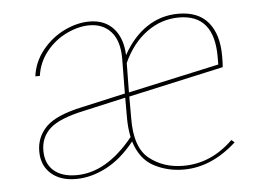

<svg xmlns="http://www.w3.org/2000/svg" viewBox="-38 -457 696 508"><g transform="rotate(-5 309.5 -203.0)"><path d="M571 -57Q505 3 431 3Q388 3 352 -16Q316 -35 301 -83Q266 -39 225.5 -18Q185 3 145 3Q103 3 78.5 -19Q54 -41 54 -78Q54 -116 80.5 -143Q107 -170 177 -185L293 -211L294 -304Q294 -351 272.5 -375Q251 -399 215 -399Q186 -399 154.5 -384Q123 -369 100.5 -341Q78 -313 73 -277H61Q66 -315 90.5 -345.5Q115 -376 149 -392.5Q183 -409 216 -409Q256 -409 279.5 -383.5Q303 -358 305 -312Q331 -359 368.5 -384Q406 -409 452 -409Q505 -409 531.5 -377Q558 -345 558 -288Q558 -267 557 -258L304 -202V-145Q303 -67 340.5 -37Q378 -7 431 -7Q505 -7 563 -64ZM304 -213 546 -266V-287Q546 -399 453 -399Q406 -399 367 -370.5Q328 -342 305 -291ZM298 -95Q293 -120 293 -145V-200L182 -175Q116 -161 90.5 -138Q65 -115 65 -79Q65 -45 86.5 -26Q108 -7 147 -7Q227 -7 298 -95Z"/></g></svg>

Font: Ysabeau Infant Hairline
Style: Regular
Weight: 100
Designer: Christian Thalmann (Catharsis Fonts)
Version: Version 0.003